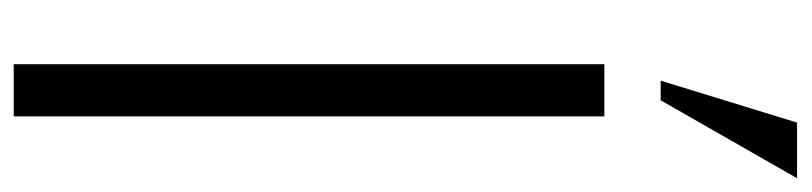

<svg xmlns="http://www.w3.org/2000/svg" viewBox="-460 -694 1154 273"><g transform="rotate(90 116.5 -557.0)"><path d="M122.1 -919.9H94.2L153.8 -1113.8H232.9ZM145 0H70.8V-839.8H145Z"/></g></svg>

Font: VL Oswald
Style: Light
Weight: 300
Designer: vernon adams
Foundry: vernon adams
Version: Version ; ttfautohint (v0.92.18-e454-dirty) -l 8 -r 50 -G 20